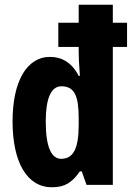

<svg xmlns="http://www.w3.org/2000/svg" viewBox="-20 -780 556 810"><path d="M199 10C254 10 284 -10 317 -57H325L345 0H456V-582H516V-684H456V-760H312V-684H226V-582H312V-560C312 -545 313 -511 317 -460H312C283 -516 241 -540 191 -540C92 -540 33 -435 33 -268C33 -97 93 10 199 10ZM238 -110C199 -110 173 -155 173 -267C173 -364 195 -416 239 -416C295 -416 312 -374 312 -281V-253C312 -153 289 -110 238 -110Z"/></svg>

Font: Noto Sans Sinhala UI ExtraCondensed ExtraBold
Style: Regular
Weight: 800
Width: 2
Designer: Jelle Bosma - Monotype Design Team
Foundry: Monotype Imaging Inc.
Version: Version 2.006